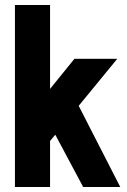

<svg xmlns="http://www.w3.org/2000/svg" viewBox="-20 -751 508 771"><path d="M463 0H314L202 -210L181 -185V0H40V-731H181V-394L279 -515H451L296 -326Z"/></svg>

Font: Akshar SemiBold
Style: Regular
Weight: 600
Designer: Tall Chai
Foundry: Tall Chai
Version: Version 1.000